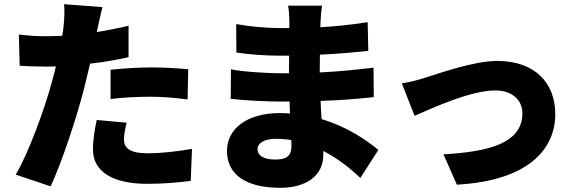

<svg xmlns="http://www.w3.org/2000/svg" viewBox="-20 -836 2715 917"><path d="M508 -363C571 -371 632 -374 704 -374C765 -374 827 -367 876 -361L879 -505C819 -511 759 -514 704 -514C639 -514 565 -509 508 -503ZM594 -713C544 -701 493 -691 442 -683L446 -700C451 -723 461 -771 469 -802L286 -816C289 -791 288 -747 283 -705C282 -693 280 -680 277 -665C251 -664 224 -663 198 -663C155 -663 124 -665 70 -671L74 -522C108 -520 146 -518 197 -518C213 -518 230 -518 247 -519C242 -496 235 -472 229 -449C192 -311 114 -100 55 -2L222 54C278 -68 344 -269 380 -407C390 -446 400 -490 410 -532C474 -539 538 -550 594 -563ZM442 -263C434 -226 424 -172 424 -122C424 -21 511 42 684 42C767 42 834 35 891 28L897 -125C821 -112 752 -104 685 -104C598 -104 572 -130 572 -171C572 -191 578 -224 585 -250Z M1372 -139C1372 -88 1345 -74 1294 -74C1243 -74 1210 -91 1210 -124C1210 -152 1242 -173 1297 -173C1322 -173 1347 -171 1371 -167C1372 -155 1372 -146 1372 -139ZM1787 -120C1729 -168 1637 -231 1516 -267C1514 -296 1512 -326 1511 -354C1605 -357 1678 -363 1765 -372L1764 -513C1688 -504 1609 -495 1507 -490L1508 -575C1603 -579 1680 -587 1739 -593L1736 -730C1651 -717 1582 -710 1510 -706L1511 -737C1512 -760 1515 -788 1518 -809H1356C1360 -787 1362 -755 1362 -737V-702H1313C1255 -702 1172 -709 1108 -721L1109 -585C1166 -576 1254 -570 1314 -570H1361L1360 -486H1316C1270 -486 1135 -493 1083 -505L1082 -364C1145 -356 1261 -351 1314 -351H1363L1365 -294C1349 -295 1333 -296 1317 -296C1159 -296 1064 -221 1064 -115C1064 -5 1151 61 1318 61C1449 61 1524 -2 1524 -95V-115C1592 -80 1652 -33 1701 14Z M1899 -438 1960 -283C2054 -324 2229 -404 2346 -404C2425 -404 2475 -359 2475 -295C2475 -153 2317 -111 2098 -99L2162 46C2501 27 2632 -121 2632 -292C2632 -438 2536 -545 2355 -545C2240 -545 2067 -482 2011 -465C1982 -455 1934 -443 1899 -438Z"/></svg>

Font: GenEiGothic-pro-Heavy
Style: Bold
Weight: 900
Designer: Ryoko NISHIZUKA (kana & ideographs); Paul D. Hunt (Latin, Greek & Cyrillic); Wenlong ZHANG (bopomofo); Sandoll Communica
Foundry: Adobe Systems Incorporated; o_tamon
Version: Version 1.000.140830